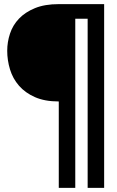

<svg xmlns="http://www.w3.org/2000/svg" viewBox="-20 -838 567 931"><path d="M265 73V-346Q197 -346 149.5 -367Q102 -388 72 -422.5Q42 -457 28.5 -501.5Q15 -546 15 -592Q15 -634 28.5 -675Q42 -716 72 -747.5Q102 -779 149.5 -798.5Q197 -818 265 -818H485V73H405V-747H345V73Z"/></svg>

Font: Ranchers
Style: Regular
Weight: 400
Designer: Pablo Impallari, Brenda Gallo
Foundry: Pablo Impallari, Brenda Gallo
Version: Version 1.000; ttfautohint (v0.8) -G 200 -r 50